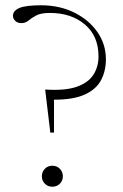

<svg xmlns="http://www.w3.org/2000/svg" viewBox="-20 -700 466 727"><path d="M135.5 -680Q205.5 -680 261 -652.5Q316.5 -625 348.8 -578.8Q381 -532.5 381 -475.5Q381 -432 363 -397.2Q345 -362.5 302 -342.5Q259 -322.5 184.5 -322.5V-198H170.5L151 -361Q225.5 -356 269.8 -371.2Q314 -386.5 333.5 -416.8Q353 -447 353 -486.5Q353 -563.5 301.5 -607.2Q250 -651 169 -651Q135 -651 117.2 -641.5Q99.5 -632 88 -622.2Q76.5 -612.5 61 -612.5Q46 -612.5 37.5 -621.2Q29 -630 29 -640Q29 -659 52.8 -669.5Q76.5 -680 135.5 -680ZM178 -72.5Q195.5 -72.5 206.8 -60.8Q218 -49 218 -32.5Q218 -16 206.8 -4.5Q195.5 7 178 7Q161 7 149.8 -4.5Q138.5 -16 138.5 -32.5Q138.5 -49 149.8 -60.8Q161 -72.5 178 -72.5Z"/></svg>

Font: Newsreader 16pt ExtraLight
Style: Regular
Weight: 275
Designer: Hugues Gentile
Foundry: Production Type
Version: Version 1.003; ttfautohint (v1.8.3)